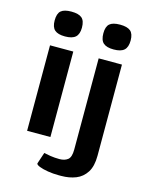

<svg xmlns="http://www.w3.org/2000/svg" viewBox="-121 -719 761 972"><g transform="rotate(15 259.0 -232.5)"><path d="M131 -511Q94 -511 77 -526Q60 -541 60 -576Q60 -612 76.5 -626.5Q93 -641 131 -641Q169 -641 186 -626.5Q203 -612 203 -576Q203 -542 186 -526.5Q169 -511 131 -511ZM70 0V-448H192V0ZM386 -511Q349 -511 332 -526Q315 -541 315 -577Q315 -612 331.5 -626.5Q348 -641 386 -641Q424 -641 441 -626.5Q458 -612 458 -577Q458 -542 441 -526.5Q424 -511 386 -511ZM282 176Q253 176 225.5 171.5Q198 167 180.5 160Q163 153 163 146L183 86Q195 89 217.5 92.5Q240 96 265 96Q292 96 308.5 83Q325 70 325 30V-448H447V30Q447 85 426.5 117Q406 149 372 162.5Q338 176 295 176Z"/></g></svg>

Font: Goldman
Style: Regular
Weight: 400
Designer: Jaikishan Patel
Version: Version 1.000; ttfautohint (v1.8.3)